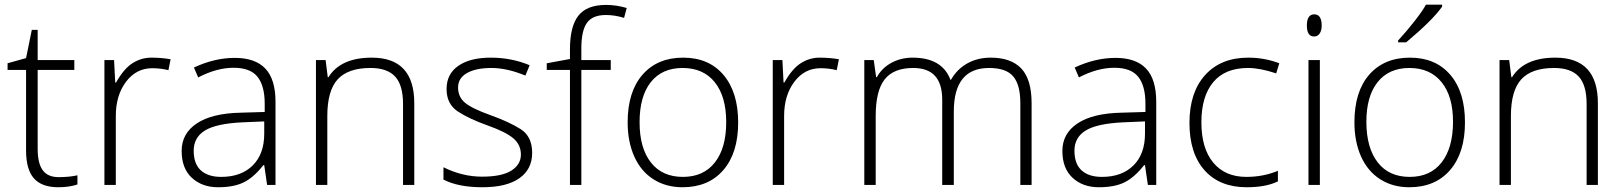

<svg xmlns="http://www.w3.org/2000/svg" viewBox="-20 -786 6894 816"><path d="M309.1 -41V-2Q273.9 9.8 228 9.8Q157.7 9.8 124.3 -27.8Q90.8 -65.4 90.8 -146V-488.8H12.2V-517.1L90.8 -539.1L115.2 -659.2H140.1V-530.8H295.9V-488.8H140.1V-152.8Q140.1 -91.8 161.6 -62.5Q183.1 -33.2 229 -33.2Q274.9 -33.2 309.1 -41Z M705.1 -534.2 695.8 -487.8Q662.6 -496.1 627 -496.1Q559.1 -496.1 515.6 -438.5Q472.2 -380.9 472.2 -293V0H423.8V-530.8H464.8L469.7 -435.1H473.1Q505.9 -493.7 543 -517.3Q580.1 -541 623 -541Q666 -541 705.1 -534.2Z M919.9 -34.2Q1004.9 -34.2 1054 -82.8Q1103 -131.3 1103 -217.8V-270L1010.3 -266.1Q898.4 -260.7 850.8 -231.2Q803.2 -201.7 803.2 -145.5Q803.2 -89.4 833.7 -61.8Q864.3 -34.2 919.9 -34.2ZM1003.9 -307.1 1105 -310.1V-345.2Q1105 -420.9 1074.5 -459.5Q1043.9 -498 972.7 -498Q901.4 -498 822.3 -457L804.2 -499Q891.6 -540 978 -540Q1064.5 -540 1107.7 -494.6Q1150.9 -449.2 1150.9 -353V0H1115.2L1103 -84H1099.1Q1059.1 -32.7 1016.8 -11.5Q974.6 9.8 906.7 9.8Q838.9 9.8 795.4 -30.3Q752 -70.3 752 -144.5Q752 -218.8 816.7 -261.7Q881.3 -304.7 1003.9 -307.1Z M1692.9 0V-344.2Q1692.9 -424.3 1659.2 -460.7Q1625.5 -497.1 1554.7 -497.1Q1459.5 -497.1 1415.3 -449Q1371.1 -400.9 1371.1 -293V0H1322.8V-530.8H1363.8L1373 -458H1376Q1427.7 -541 1560.1 -541Q1740.7 -541 1740.7 -347.2V0Z M1864.7 -22.9V-75.2Q1944.8 -35.2 2028.8 -35.2Q2112.8 -35.2 2153.3 -61Q2193.8 -86.9 2193.8 -128.9Q2193.8 -170.9 2161.6 -198.2Q2129.4 -225.6 2052.2 -252.9Q1975.1 -280.3 1926.5 -311.8Q1877.9 -343.3 1877.9 -407.7Q1877.9 -471.7 1928 -506.3Q1978 -541 2065.9 -541Q2153.8 -541 2231 -508.8L2212.9 -464.8Q2134.8 -497.1 2068.8 -497.1Q2002.9 -497.1 1964.8 -475.6Q1926.8 -454.1 1926.8 -414.1Q1926.8 -374 1956.3 -349.4Q1985.8 -324.7 2064.9 -296.4Q2144 -268.1 2192.9 -237.1Q2241.7 -206.1 2241.7 -136.2Q2241.7 -66.9 2187.5 -28.6Q2133.3 9.8 2030.3 9.8Q1927.2 9.8 1864.7 -22.9Z M2575.7 -488.8H2450.7V0H2402.3V-488.8H2303.7V-517.1L2402.3 -535.2V-576.2Q2402.3 -673.8 2438.2 -719.5Q2474.1 -765.1 2555.7 -765.1Q2599.6 -765.1 2643.6 -752L2632.3 -710Q2593.3 -722.2 2554.7 -722.2Q2498 -722.2 2474.4 -688.7Q2450.7 -655.3 2450.7 -580.1V-530.8H2575.7Z M2745.8 -436.8Q2698.2 -376.5 2698.2 -266.6Q2698.2 -156.7 2746.3 -95.5Q2794.4 -34.2 2882.3 -34.2Q2970.2 -34.2 3018.3 -95.7Q3066.4 -157.2 3066.4 -266.6Q3066.4 -376 3017.8 -436.5Q2969.2 -497.1 2881.3 -497.1Q2793.5 -497.1 2745.8 -436.8ZM2880.4 9.8Q2810.5 9.8 2757.3 -23.9Q2704.1 -57.6 2675.8 -120.6Q2647.5 -183.6 2647.5 -266.1Q2647.5 -396 2710.7 -468.5Q2773.9 -541 2883.3 -541Q2992.7 -541 3054.9 -467.5Q3117.2 -394 3117.2 -265.1Q3117.2 -136.2 3054.2 -63.2Q2991.2 9.8 2880.4 9.8Z M3545.4 -534.2 3536.1 -487.8Q3502.9 -496.1 3467.3 -496.1Q3399.4 -496.1 3356 -438.5Q3312.5 -380.9 3312.5 -293V0H3264.2V-530.8H3305.2L3310.1 -435.1H3313.5Q3346.2 -493.7 3383.3 -517.3Q3420.4 -541 3463.4 -541Q3506.3 -541 3545.4 -534.2Z M4316.4 0V-348.1Q4316.4 -425.8 4286.1 -461.4Q4255.9 -497.1 4183.6 -497.1Q4033.2 -497.1 4033.7 -311V0H3984.4V-362.8Q3984.4 -497.1 3861.3 -497.1Q3777.8 -497.1 3739.7 -448.5Q3701.7 -399.9 3701.7 -293V0H3653.3V-530.8H3693.4L3703.6 -458H3706.5Q3728.5 -497.6 3769 -519.3Q3809.6 -541 3858.4 -541Q3983.9 -541 4019.5 -446.8H4021.5Q4047.4 -492.2 4091.1 -516.6Q4134.8 -541 4190.4 -541Q4277.3 -541 4320.8 -494.6Q4364.3 -448.2 4364.3 -347.2V0Z M4663.1 -34.2Q4748 -34.2 4797.1 -82.8Q4846.2 -131.3 4846.2 -217.8V-270L4753.4 -266.1Q4641.6 -260.7 4594 -231.2Q4546.4 -201.7 4546.4 -145.5Q4546.4 -89.4 4576.9 -61.8Q4607.4 -34.2 4663.1 -34.2ZM4747.1 -307.1 4848.1 -310.1V-345.2Q4848.1 -420.9 4817.6 -459.5Q4787.1 -498 4715.8 -498Q4644.5 -498 4565.4 -457L4547.4 -499Q4634.8 -540 4721.2 -540Q4807.6 -540 4850.8 -494.6Q4894 -449.2 4894 -353V0H4858.4L4846.2 -84H4842.3Q4802.2 -32.7 4760 -11.5Q4717.8 9.8 4649.9 9.8Q4582 9.8 4538.6 -30.3Q4495.1 -70.3 4495.1 -144.5Q4495.1 -218.8 4559.8 -261.7Q4624.5 -304.7 4747.1 -307.1Z M5277.8 9.8Q5164.1 9.8 5099.6 -62Q5035.2 -133.8 5035.2 -263.7Q5035.2 -393.6 5102.1 -467.3Q5168.9 -541 5285.2 -541Q5354 -541 5417 -517.1L5403.8 -474.1Q5335 -497.1 5284.2 -497.1Q5186.5 -497.1 5136.2 -436.8Q5085.9 -376.5 5085.9 -266.1Q5085.9 -155.8 5136.2 -95Q5186.5 -34.2 5276.9 -34.2Q5349.1 -34.2 5411.1 -60.1V-15.1Q5360.4 9.8 5277.8 9.8Z M5564.9 -630.9Q5534.2 -630.9 5534.2 -677.7Q5534.2 -724.6 5565.4 -725.1Q5596.7 -725.1 5597.2 -678.2Q5597.2 -656.2 5588.6 -643.6Q5580.1 -630.9 5564.9 -630.9ZM5589.4 0H5541V-530.8H5589.4Z M5834.5 -436.5Q5786.6 -376 5787.1 -266.6Q5787.6 -157.2 5835.4 -95.7Q5883.3 -34.2 5971.2 -34.2Q6059.1 -34.2 6106.9 -95.7Q6154.8 -157.2 6155.3 -266.6Q6155.8 -376 6106.9 -436.5Q6058.1 -497.1 5970.2 -497.1Q5882.3 -497.1 5834.5 -436.5ZM6206.1 -265.1Q6206.1 -136.7 6143.1 -63.5Q6080.1 9.8 5969.2 9.8Q5899.4 9.8 5846.2 -23.9Q5793 -57.6 5764.6 -120.6Q5736.3 -183.6 5736.3 -266.1Q5736.3 -396.5 5799.3 -468.8Q5862.8 -541 5972.2 -541Q6081.5 -541 6144 -467.8Q6206.5 -394.5 6206.1 -265.1ZM5921.9 -606V-613.8Q5957.5 -652.3 5992.7 -697.3Q6027.8 -742.2 6040 -766.1H6108.9V-757.8Q6069.3 -700.7 5956.1 -606Z M6723.1 0V-344.2Q6723.1 -424.3 6689.5 -460.7Q6655.8 -497.1 6585 -497.1Q6489.7 -497.1 6445.6 -449Q6401.4 -400.9 6401.4 -293V0H6353V-530.8H6394L6403.3 -458H6406.2Q6458 -541 6590.3 -541Q6771 -541 6771 -347.2V0Z"/></svg>

Font: OpenSans-Light
Style: Regular
Weight: 300
Foundry: Ascender Corporation
Version: Version 1.10